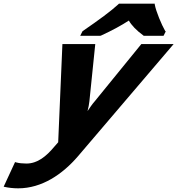

<svg xmlns="http://www.w3.org/2000/svg" viewBox="-88 -786 966 1046"><path d="M229 -11 208 13C164 66 116 105 56 105C35 105 16 103 1 99L-6 97L-68 231L-64 232C-41 237 -16 240 11 240C140 240 252 164 337 65L858 -546H682L428 -234C413 -217 403 -201 389 -181C394 -199 397 -218 399 -234L431 -546H252ZM755 -766H560L556 -762C517 -726 452 -678 363 -617L361 -615L349 -591H458L462 -592C525 -621 574 -648 614 -674C628 -649 655 -620 694 -592V-591H803L815 -615L812 -617C792 -652 762 -723 755 -762Z"/></svg>

Font: Passageway
Style: BdSuIt
Weight: 700
Foundry: Ascender Corporation
Version: Version 1.11